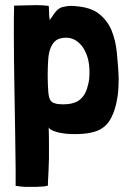

<svg xmlns="http://www.w3.org/2000/svg" viewBox="-20 -521 504 749"><path d="M79 208H121C134 207 145 207 154 206L167 203V192C168 177 171 112 171 98V51C171 32 171 6 170 -25C171 -19 179 -14 192 -9C205 -4 222 -1 241 1C251 2 261 2 271 2C281 2 292 2 303 1C349 -3 378 -14 400 -40C423 -69 434 -112 439 -147C442 -169 443 -192 443 -215C442 -248 439 -281 436 -314C433 -347 426 -376 415 -403C404 -429 387 -451 365 -468C343 -485 313 -494 275 -497C269 -498 263 -498 257 -498C245 -498 234 -496 222 -493C205 -487 196 -476 182 -454L174 -443L172 -458C171 -478 171 -497 170 -498C155 -500 139 -501 121 -501C89 -501 61 -499 35 -499C34 -468 34 -430 34 -389C34 -322 35 -249 36 -192C38 -91 41 116 41 138V204C52 206 64 207 79 208ZM227 -114C213 -114 202 -115 194 -118C185 -120 179 -125 175 -133C171 -141 169 -153 168 -168C167 -183 166 -203 166 -229C166 -250 167 -269 168 -287C169 -305 172 -320 177 -333C182 -346 189 -356 198 -363C207 -370 221 -374 238 -374C252 -374 265 -370 276 -363C287 -356 297 -346 305 -334C313 -321 319 -307 323 -292C327 -276 329 -260 329 -243C329 -234 329 -224 328 -214C327 -204 325 -194 322 -185C316 -158 303 -140 286 -128C270 -118 250 -114 227 -114Z"/></svg>

Font: Londrina Solid CC
Style: CC
Weight: 400
Designer: Marcelo Magalhaes
Foundry: Tipos Pereira
Version: Version 1.003;FEAKit 1.0